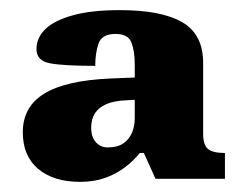

<svg xmlns="http://www.w3.org/2000/svg" viewBox="-20 -739 488 379"><path d="M138 -380Q86 -380 55.5 -405.5Q25 -431 25 -478Q25 -528 67 -554Q109 -580 197 -584L246 -586V-611Q246 -638 239.5 -655Q233 -672 208 -672Q181 -672 174.5 -653Q168 -634 168 -609Q106 -609 79 -614Q52 -619 52 -642Q52 -665 70 -682Q88 -699 124.5 -709Q161 -719 216 -719Q299 -719 340 -695Q381 -671 381 -615V-475Q381 -453 390.5 -445Q400 -437 424 -437V-386H287L264 -437H256Q244 -422 227 -409Q210 -396 188 -388Q166 -380 138 -380ZM192 -448Q212 -448 223.5 -456Q235 -464 240.5 -477Q246 -490 246 -505V-542L229 -541Q205 -540 190 -533.5Q175 -527 167.5 -515.5Q160 -504 160 -487Q160 -468 169.5 -458Q179 -448 192 -448Z"/></svg>

Font: Noto Serif Armenian Black
Style: Regular
Weight: 900
Version: Version 2.007